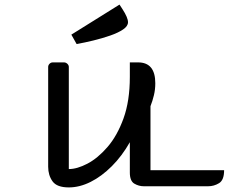

<svg xmlns="http://www.w3.org/2000/svg" viewBox="-20 -812 997 837"><path d="M280 -520V-75Q316 -75 361 -98.5Q406 -122 448.5 -171Q491 -220 518.5 -296Q546 -372 546 -477V-540H582Q657 -540 657 -449Q657 -422 651 -397Q645 -372 636 -349V-70H957Q957 -27 935 -13.5Q913 0 887 0H607Q585 0 565.5 -11.5Q546 -23 546 -60V-192Q512 -132 467.5 -87.5Q423 -43 375 -19Q327 5 280 5Q228 5 209 -21.5Q190 -48 190 -85V-520Q190 -528 196 -534Q202 -540 210 -540H259Q267 -540 273.5 -534Q280 -528 280 -520ZM314 -620 291 -661 501 -792 514 -772Q538 -735 538 -715Q538 -698 516.5 -683.5Q495 -669 460.5 -657Q426 -645 387 -635.5Q348 -626 314 -620Z"/></svg>

Font: Warnes
Style: Regular
Weight: 400
Designer: Eduardo Rodriguez Tunni
Foundry: Eduardo Rodriguez Tunni
Version: Version 1.002; ttfautohint (v1.8.4.7-5d5b);gftools[0.9.23]